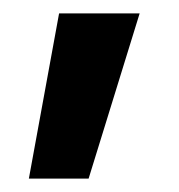

<svg xmlns="http://www.w3.org/2000/svg" viewBox="-20 -176 266 286"><path d="M188 -156H68L23 90H112Z"/></svg>

Font: Audiowide
Style: Regular
Weight: 400
Designer: Astigmatic (AOETI)
Foundry: Astigmatic (AOETI)
Version: Version 1.002